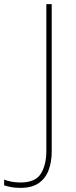

<svg xmlns="http://www.w3.org/2000/svg" viewBox="-118 -734 369 928"><path d="M-19 174Q-47 174 -66 170Q-85 166 -98 162V134Q-84 140 -63 144Q-42 148 -19 148Q53 148 79.5 105.5Q106 63 106 -5V-714H132V-2Q132 47 117.5 87Q103 127 70 150.5Q37 174 -19 174Z"/></svg>

Font: Noto Sans Khmer UI Thin
Style: Regular
Weight: 100
Designer: Danh Hong and the Monotype Design Team
Foundry: Monotype Imaging Inc.
Version: Version 2.002; ttfautohint (v1.8.4.7-5d5b)